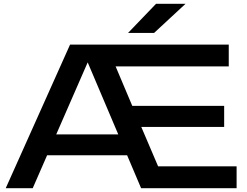

<svg xmlns="http://www.w3.org/2000/svg" viewBox="-20 -983 1288 1003"><path d="M806 -114H1216V0H717L411 -721H466L151 0H10L346 -750H1175V-636H584L671 -430H1151V-320H718ZM173 -281H679V-172H173ZM949 -963 785 -811H649L795 -963Z"/></svg>

Font: Unbounded Variable
Style: Regular
Weight: 400
Designer: Luke Prowse, Jean-Baptiste Morizot, Fátima Lázaro, Florian Runge
Foundry: NaN
Version: Version 1.600;FEAKit 1.0